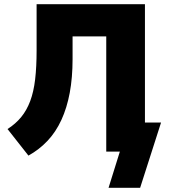

<svg xmlns="http://www.w3.org/2000/svg" viewBox="-20 -725 828 918"><path d="M499 173 553 0H488V-551H327V-442Q327 -354 313.5 -281.5Q300 -209 273.5 -151.5Q247 -94 207.5 -52Q168 -10 116 19L16 -108Q55 -133 81.5 -165.5Q108 -198 124.5 -242Q141 -286 148 -345.5Q155 -405 155 -484V-705H673V-139H750L650 173Z"/></svg>

Font: Nunito Sans 7pt SemiCondensed Black
Style: Regular
Weight: 900
Width: 4
Designer: Vernon Adams
Foundry: Vernon Adams
Version: Version 3.101;gftools[0.9.27]